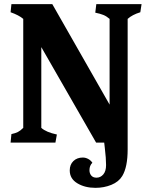

<svg xmlns="http://www.w3.org/2000/svg" viewBox="-20 -687 719 925"><path d="M316 134Q316 106 333.5 89Q351 72 379 72Q392 72 404.5 78.5Q417 85 425 97Q411 111 411 133Q411 148 419.5 158.5Q428 169 445 169Q464 169 477.5 153.5Q491 138 491 108Q491 76 485 26L482 0H443L179 -460V-71Q202 -50 254 -39L247 0H31L35 -41Q54 -45 66 -51Q78 -57 92 -71V-596Q71 -614 31 -628L35 -667H232L508 -183V-596Q493 -609 478 -615Q463 -621 439 -626L444 -667H662L656 -628Q617 -616 595 -596V33Q595 118 569 161Q552 189 516.5 203.5Q481 218 440 218Q389 218 352.5 196Q316 174 316 134Z"/></svg>

Font: Caladea
Style: Bold
Weight: 700
Designer: Carolina Giovagnoli and Andres Torresi
Foundry: Carolina Giovagnoli & Andres Torresi
Version: Version 1.001